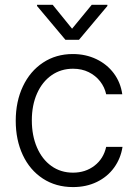

<svg xmlns="http://www.w3.org/2000/svg" viewBox="-20 -761 565 792"><path d="M44.9 -262.7Q44.9 -342.3 74.5 -404.8Q104 -467.3 157.5 -502.7Q210.9 -538.1 280.3 -538.1Q333.5 -538.1 377.4 -517.1Q421.4 -496.1 449.5 -458.5Q477.5 -420.9 484.4 -372.1H418Q411.6 -401.4 393.1 -425.3Q374.5 -449.2 345.9 -463.4Q317.4 -477.5 281.2 -477.5Q231.4 -477.5 192.9 -450.7Q154.3 -423.8 132.8 -375.5Q111.3 -327.1 111.3 -264.6Q111.3 -201.7 132.6 -152.6Q153.8 -103.5 192.1 -76.2Q230.5 -48.8 281.2 -48.8Q332.5 -48.8 369.9 -77.6Q407.2 -106.4 418 -155.3H485.4Q478 -107.4 450.7 -69.6Q423.3 -31.7 379.6 -10.5Q335.9 10.7 281.2 10.7Q210.4 10.7 156.7 -24.4Q103 -59.6 74 -121.6Q44.9 -183.6 44.9 -262.7ZM277.3 -642.6 358.4 -741.2H422.9V-736.3L305.7 -596.7H250L132.8 -736.3V-741.2H197.3Z"/></svg>

Font: Pretendard GOV Light
Style: Regular
Weight: 300
Designer: Base glyphs from Inter by Rasmus Andersson; Hangeul glyphs from Noto Sans CJK(Source Han Sans) by Jang Soo-young and Kan
Foundry: Kil Hyung-jin
Version: Version 1.309